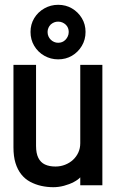

<svg xmlns="http://www.w3.org/2000/svg" viewBox="-20 -771 486 799"><path d="M222 -751Q191 -751 164.5 -736Q138 -721 122.5 -695.5Q107 -670 107 -638Q107 -606 122.5 -580Q138 -554 164.5 -539Q191 -524 222 -524Q254 -524 279.5 -539Q305 -554 320.5 -580Q336 -606 336 -638Q336 -670 320.5 -695.5Q305 -721 279.5 -736Q254 -751 222 -751ZM222 -681Q240 -681 254 -668Q266 -656 266 -638Q266 -628 262 -619.5Q258 -611 252 -605Q246 -599 238.5 -596Q231 -593 222 -593Q213 -593 205 -596.5Q197 -600 191 -606Q185 -612 181.5 -620Q178 -628 178 -638Q178 -647 181.5 -655Q185 -663 191 -669Q198 -675 205.5 -678Q213 -681 222 -681ZM314 -33V0H406V-501H314V-175Q314 -154 306 -136.5Q298 -119 284 -106Q270 -93 251 -85.5Q232 -78 211 -78Q185 -78 167 -86.5Q149 -95 139.5 -114Q130 -133 130 -164V-501H36V-158Q36 -120 44.5 -92.5Q53 -65 68.5 -45.5Q84 -26 105.5 -14.5Q127 -3 151.5 2.5Q176 8 202 8Q224 8 246.5 2Q269 -4 287 -13.5Q305 -23 314 -33Z"/></svg>

Font: Advent Pro SemiBold
Style: Regular
Weight: 600
Designer: VivaRado, Andreas Kalpakidis
Foundry: VivaRado, Andreas Kalpakidis
Version: Version 3.000